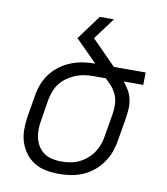

<svg xmlns="http://www.w3.org/2000/svg" viewBox="-83 -805 766 882"><g transform="rotate(10 300.0 -363.5)"><path d="M252 8Q221 8 191 2.5Q161 -3 136.5 -18Q112 -33 94.5 -56Q77 -79 68 -107Q59 -135 59 -166Q59 -197 64 -228L81 -328Q85 -355 95.5 -382Q106 -409 124 -432.5Q142 -456 166.5 -473.5Q191 -491 218 -501.5Q245 -512 273 -516Q301 -520 328 -520L227 -621L311 -735H377L302 -634L394 -541Q399 -535 404.5 -530Q410 -525 415 -520H563L562 -462H471Q485 -445 496 -426Q507 -407 511.5 -385Q516 -363 514.5 -339.5Q513 -316 509 -292L492 -192Q488 -165 478.5 -138Q469 -111 452 -86.5Q435 -62 412 -43Q389 -24 362.5 -12.5Q336 -1 307.5 3.5Q279 8 252 8ZM252 -50Q273 -50 293.5 -53.5Q314 -57 333.5 -66Q353 -75 370.5 -90Q388 -105 400 -123Q412 -141 419 -161Q426 -181 429 -202L446 -302Q450 -325 449.5 -349Q449 -373 440.5 -393.5Q432 -414 418 -430.5Q404 -447 387 -462H330Q309 -462 288 -459Q267 -456 247.5 -448Q228 -440 209 -427Q190 -414 176.5 -396.5Q163 -379 155.5 -359Q148 -339 144 -318L128 -218Q124 -197 124 -175.5Q124 -154 129 -134.5Q134 -115 145 -98Q156 -81 172.5 -70Q189 -59 210 -54.5Q231 -50 252 -50Z"/></g></svg>

Font: Iosevka Light Extended Oblique
Style: Regular
Weight: 300
Width: 7
Italic angle: -9°
Monospace: yes
Designer: Belleve Invis
Foundry: Belleve Invis
Version: Version 32.5.0; ttfautohint (v1.8.4)